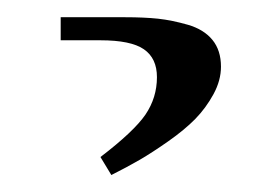

<svg xmlns="http://www.w3.org/2000/svg" viewBox="-20 99 327 224"><path d="M50.8 119.1H126Q147.9 119.1 164.3 120.8Q180.7 122.6 199.2 127.9Q217.8 133.3 227.8 145.5Q237.8 157.7 237.8 176.8Q237.8 192.9 229 209Q220.2 225.1 207.8 237.8Q195.3 250.5 176.5 263.7Q157.7 276.9 143.1 285.4Q128.4 293.9 109.9 303.2L97.2 282.2Q136.2 252.4 149.7 232.7Q163.1 212.9 163.1 189Q163.1 167 147.9 156.5Q132.8 146 97.2 146H50.8Z"/></svg>

Font: Dehuti Alt
Style: Bold
Weight: 700
Version: Version 1.2